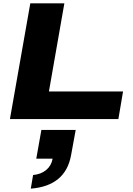

<svg xmlns="http://www.w3.org/2000/svg" viewBox="-20 -708 794 1142"><path d="M39.1 0 160.2 -688H362.8L271 -164.1H711.9L684.1 0ZM163.1 414.1 176.8 333Q224.1 328.6 254.9 303Q285.6 277.3 293 235.8H195.8L226.1 64.9H430.2L402.8 214.8Q370.1 397.5 163.1 414.1Z"/></svg>

Font: Archivo Expanded ExtraBold
Style: Italic
Weight: 800
Width: 7
Italic angle: -10°
Designer: Hector Gatti
Foundry: Omnibus-Type
Version: Version 2.001